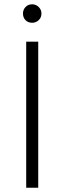

<svg xmlns="http://www.w3.org/2000/svg" viewBox="-20 -874 300 894"><path d="M173 -811Q173 -792 160 -780Q147 -768 130 -768Q111 -768 99 -780Q87 -792 87 -811Q87 -829 99 -841.5Q111 -854 130 -854Q147 -854 160 -841.5Q173 -829 173 -811ZM102 0V-680H158V0Z"/></svg>

Font: Palanquin ExtraLight
Style: Regular
Weight: 275
Designer: Pria Ravichandran
Version: Version 1.001